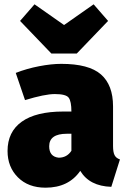

<svg xmlns="http://www.w3.org/2000/svg" viewBox="-20 -850 591 890"><path d="M191 20Q111 20 63 -28Q15 -76 15 -150Q15 -239 81 -286Q147 -333 273 -333H311Q311 -380 298.5 -397Q286 -414 234 -414Q188 -414 96 -386L53 -512Q104 -532 161 -543Q218 -554 264 -554Q392 -554 448 -505Q504 -456 504 -357V-173Q504 -145 511 -131Q518 -117 536 -111L496 16Q395 13 352 -58Q298 20 191 20ZM252 -119Q290 -119 311 -151V-230H290Q208 -230 208 -172Q208 -124 252 -119ZM336 -602H218L73 -753L140 -830L277 -734L414 -830L481 -753Z"/></svg>

Font: Trujillo Black
Style: Regular
Weight: 900
Designer: Fira Sans original fonts by bBox Type GmbH, Carrois Corporate GbR, & Edenspiekermann AG / Changes by Cristiano Sobral
Foundry: Fira Sans original fonts by bBox Type GmbH, Carrois Corporate GbR, & Edenspiekermann AG / Changes by Cristiano Sobral
Version: Version 4.301;July 28, 2020;FontCreator 13.0.0.2655 64-bit